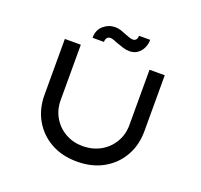

<svg xmlns="http://www.w3.org/2000/svg" viewBox="-148 -1048 1278 1221"><g transform="rotate(20 491.5 -437.5)"><path d="M492 6Q391 6 315 -36.5Q239 -79 196.5 -153.5Q154 -228 154 -322V-701H262V-327Q262 -262 292.5 -210Q323 -158 375.5 -128.5Q428 -99 491 -99Q559 -99 612 -128.5Q665 -158 696 -210Q727 -262 727 -327V-701H830V-322Q830 -228 787.5 -153.5Q745 -79 669 -36.5Q593 6 492 6ZM566 -768Q543 -768 519.5 -775.5Q496 -783 475 -791Q458 -798 446 -802Q434 -806 424 -806Q411 -806 402.5 -796Q394 -786 394 -768H317Q317 -822 352 -851.5Q387 -881 431 -881Q452 -881 472 -874Q492 -867 511 -859Q525 -853 538.5 -849Q552 -845 561 -845Q575 -845 583 -855Q591 -865 590 -881H666Q666 -852 654 -826Q642 -800 619.5 -784Q597 -768 566 -768Z"/></g></svg>

Font: Lexend Tera
Style: Regular
Weight: 400
Designer: Bonnie Shaver-Troup, Thomas Jockin
Foundry: Lexend
Version: Version 1.007